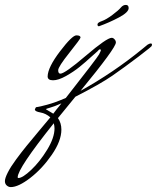

<svg xmlns="http://www.w3.org/2000/svg" viewBox="-151 -349 639 782"><path d="M66 114 79 97Q95 78 99 72Q70 85 53 89.5Q36 94 36 96ZM373 -316Q373 -299 333.5 -278Q294 -257 252 -242Q246 -242 246 -249.5Q246 -257 263.5 -263Q281 -269 306.5 -288Q332 -307 341 -318Q350 -329 361.5 -329Q373 -329 373 -316ZM71 174Q71 164 68 153Q-79 337 -79 373Q-79 376 -76 376Q-59 376 -24 343Q11 310 41 261Q71 212 71 174ZM-9 97Q-6 89 -4.5 88Q-3 87 3 86.5Q9 86 41 77.5Q73 69 117 50Q245 -113 252.5 -127.5Q260 -142 260 -145Q260 -148 256 -148Q252 -148 247 -141Q245 -140 220.5 -117.5Q196 -95 172.5 -76Q149 -57 118 -39.5Q87 -22 65 -22Q43 -22 43 -38Q44 -75 93.5 -140Q143 -205 160 -205Q177 -205 177 -196Q177 -191 131.5 -134Q86 -77 86 -63Q86 -49 95 -49Q113 -49 198.5 -122Q284 -195 304 -195Q310 -195 315.5 -189Q321 -183 321 -176Q321 -154 177 21Q312 -54 428 -149L450 -167Q458 -172 463 -172Q468 -172 468 -167L467 -163Q472 -163 414 -119Q356 -75 307 -41Q258 -7 156 45L85 132Q99 152 99 179Q99 225 60 281.5Q21 338 -27.5 375.5Q-76 413 -107 413Q-116 413 -123.5 406.5Q-131 400 -131 388.5Q-131 377 -119.5 354Q-108 331 -85.5 300.5Q-63 270 -43 245.5Q-23 221 8 184Q39 147 54 129Q36 113 13.5 109Q-9 105 -9 97Z"/></svg>

Font: Mrs Saint Delafield
Style: Regular
Weight: 400
Designer: Alejandro Paul
Foundry: Alejandro Paul
Version: Version 1.000